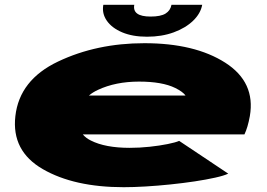

<svg xmlns="http://www.w3.org/2000/svg" viewBox="-20 -772 1113 800"><path d="M495.5 8Q288.5 8 158 -67.5Q27.5 -143 44 -288Q61 -439 221.8 -515.5Q382.5 -592 581.5 -592Q791.5 -592 918.5 -510.8Q1045.5 -429.5 1021 -288Q1012.5 -241 998.5 -212H325Q338 -196.5 358.5 -186.5Q418.5 -156 520.5 -156Q561.5 -156 603.5 -160.5Q645.5 -165 678.8 -171.8Q712 -178.5 726.5 -185L931 -48.5Q913.5 -40 876.5 -31.8Q839.5 -23.5 791.2 -16.2Q743 -9 690 -3.5Q637 2 586.5 5Q536 8 495.5 8ZM350.5 -374H753Q741.5 -390 710 -405.5Q656 -432 559 -432Q462 -432 388 -397.5Q366.5 -387.5 350.5 -374ZM592.5 -619Q532.5 -619 489.2 -637.2Q446 -655.5 425 -685.8Q404 -716 410.5 -752H539.5Q530.5 -703 607.5 -703Q649.5 -703 669.8 -715.5Q690 -728 694.5 -752H822.5Q816 -716 784.8 -685.8Q753.5 -655.5 703.8 -637.2Q654 -619 592.5 -619Z"/></svg>

Font: Anybody UltraExpanded Black
Style: Italic
Weight: 900
Width: 9
Italic angle: -10°
Designer: Tyler Finck
Foundry: Etcetera Type Company
Version: Version 1.010; ttfautohint (v1.8.3) -l 8 -r 50 -G 200 -x 14 